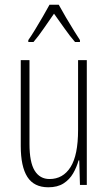

<svg xmlns="http://www.w3.org/2000/svg" viewBox="-20 -784 458 814"><path d="M348 -529V0H319L316 -104H313Q305 -75 290 -49Q275 -23 249.5 -6.5Q224 10 185 10Q124 10 96 -34Q68 -78 68 -165V-529H105V-174Q105 -96 127 -60.5Q149 -25 190 -25Q247 -25 279 -75.5Q311 -126 311 -233V-529ZM229 -764Q242 -740 260 -709.5Q278 -679 294.5 -652.5Q311 -626 319 -614V-606H298Q277 -630 253.5 -663.5Q230 -697 209 -726Q190 -699 166 -664Q142 -629 122 -606H100V-614Q112 -631 128.5 -658Q145 -685 161.5 -713.5Q178 -742 190 -764Z"/></svg>

Font: Noto Sans Malayalam ExtraCondensed ExtraLight
Style: Regular
Weight: 200
Width: 2
Designer: Jelle Bosma - Monotype Design Team
Foundry: Monotype Imaging Inc.
Version: Version 2.104; ttfautohint (v1.8.4.7-5d5b)